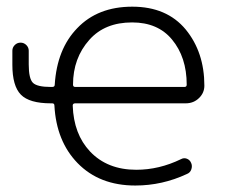

<svg xmlns="http://www.w3.org/2000/svg" viewBox="-20 -576 686 584"><path d="M138.7 -311.5Q146.5 -311.5 146.5 -318.4Q153.3 -426.8 214.8 -490.2Q277.3 -555.7 382.3 -555.7Q487.3 -555.7 544.9 -486.3Q601.6 -417 601.6 -315.4Q601.6 -293.9 585.9 -278.3Q569.3 -261.7 544.9 -261.7H209Q201.2 -261.7 201.2 -254.9Q204.1 -168 253.9 -115.2Q306.6 -59.6 394.5 -59.6Q463.9 -59.6 530.3 -91.8Q539.1 -96.7 548.3 -93.3Q557.6 -89.8 561.5 -80.1Q565.4 -71.3 562 -61Q558.6 -50.8 548.8 -46.9Q473.6 -11.7 391.6 -11.7Q282.2 -11.7 215.8 -80.1Q151.4 -146.5 145.5 -254.9Q145.5 -261.7 138.7 -261.7H134.8Q69.3 -261.7 43.5 -288.1Q17.6 -314.5 17.6 -378.9V-421.9Q17.6 -431.6 24.9 -439Q32.2 -446.3 42.5 -446.3Q52.7 -446.3 60.1 -439Q67.4 -431.6 67.4 -421.9V-379.9Q67.4 -336.9 80.1 -324.2Q92.8 -311.5 134.8 -311.5ZM541 -311.5Q547.9 -311.5 547.9 -318.4Q547.9 -402.3 502.9 -456.1Q460 -507.8 381.8 -507.8Q298.8 -507.8 252 -455.1Q202.1 -399.4 202.1 -318.4Q202.1 -311.5 209 -311.5Z"/></svg>

Font: Gen Jyuu Gothic Light
Style: Regular
Weight: 200
Designer: [Source Han Sans]
Ryoko NISHIZUKA  (kana & ideographs); Paul D. Hunt (Latin, Greek & Cyrillic); Wenlong ZHANG  (bopomofo
Version: Version 1.002.20150607